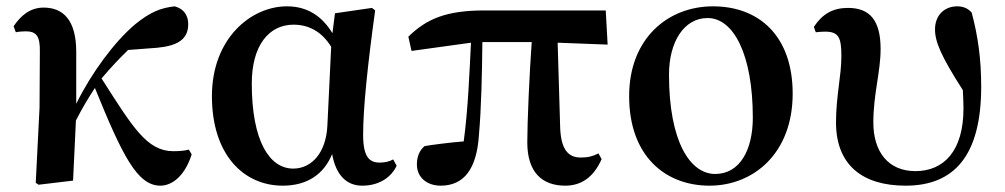

<svg xmlns="http://www.w3.org/2000/svg" viewBox="-20 -571 3178 607"><path d="M577 -98C566 -95 551 -93 528 -93C444 -93 399 -170 301 -323C330 -357 357 -386 385 -413L477 -420C540 -426 575 -446 575 -494C575 -529 555 -545 532 -551C488 -546 455 -533 407 -494C342 -439 270 -342 221 -243V-407C221 -506 181 -547 118 -547C73 -547 44 -519 23 -488L30 -469C37 -471 55 -472 61 -472C95 -472 107 -457 106 -407L105 -231L93 7L102 13L211 0C212 -26 217 -133 220 -190C241 -231 258 -259 280 -293C367 -79 414 16 487 16C525 16 565 -16 586 -83Z M1015 -174C1011 -89 966 -38 907 -38C832 -38 776 -125 776 -307C776 -427 830 -493 908 -493C958 -493 999 -469 1027 -423ZM1223 -67C1211 -60 1196 -57 1180 -57C1147 -57 1128 -76 1128 -145C1128 -228 1142 -364 1166 -538L1156 -546L1039 -529L1031 -466C998 -520 952 -551 887 -551C774 -551 650 -450 650 -267C650 -82 750 16 874 16C951 16 1004 -20 1030 -84C1042 -17 1076 16 1125 16C1182 16 1218 -13 1234 -47Z M1743 -436 1901 -430 1895 -538H1512C1392 -538 1329 -512 1271 -455L1281 -410L1469 -436C1464 -341 1460 -227 1446 -124C1406 -121 1336 -112 1322 -109C1306 -95 1298 -76 1298 -51C1298 -10 1330 16 1373 16C1447 16 1487 -37 1494 -143C1502 -232 1504 -343 1505 -438H1661C1654 -341 1647 -187 1647 -121C1647 -25 1695 16 1767 16C1818 16 1857 -11 1882 -68L1872 -86C1854 -77 1840 -73 1816 -73C1778 -73 1754 -96 1751 -166Z M2223 16C2362 16 2486 -86 2486 -275C2486 -456 2381 -551 2234 -551C2092 -551 1969 -450 1969 -267C1969 -78 2083 16 2223 16ZM2241 -21C2162 -21 2095 -123 2095 -335C2095 -438 2142 -514 2217 -514C2299 -514 2360 -399 2360 -199C2360 -97 2319 -21 2241 -21Z M2559 -469C2566 -470 2582 -471 2588 -471C2632 -471 2640 -452 2640 -393C2640 -331 2623 -267 2623 -184C2623 -49 2707 16 2843 16C2996 16 3082 -78 3082 -297C3082 -384 3072 -456 3052 -531C3041 -544 3026 -551 3006 -551C2967 -551 2936 -524 2936 -478C2936 -440 2954 -395 3024 -286C3025 -265 3026 -246 3026 -228C3026 -94 2964 -30 2874 -30C2789 -30 2741 -90 2741 -184C2741 -273 2764 -344 2764 -416C2764 -504 2732 -546 2661 -546C2613 -546 2580 -527 2553 -486Z"/></svg>

Font: Source Han Serif
Style: Bold
Weight: 700
Designer: Ryoko NISHIZUKA 西塚涼子 (kana & ideographs); Frank Grießhammer (Latin, Greek & Cyrillic); Wenlong ZHANG 张文龙 (bopomofo); San
Foundry: Adobe Systems Incorporated
Version: Version 1.001;PS 1.001;hotconv 16.6.54;makeotf.lib2.5.65590